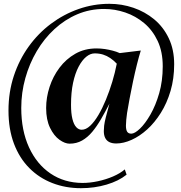

<svg xmlns="http://www.w3.org/2000/svg" viewBox="-20 -737 948 1007"><path d="M24.5 -157.5Q24.5 -254 52.5 -338.8Q80.5 -423.5 130.5 -493Q180.5 -562.5 247.5 -612.5Q314.5 -662.5 392.5 -689.8Q470.5 -717 553.5 -717Q619 -717 679.8 -696.2Q740.5 -675.5 788.8 -635.5Q837 -595.5 865.2 -536.2Q893.5 -477 893.5 -400Q893.5 -324.5 874.5 -260.2Q855.5 -196 823.5 -145Q791.5 -94 752 -58.2Q712.5 -22.5 670.2 -3.5Q628 15.5 589.5 15.5Q568.5 15.5 554 8.5Q539.5 1.5 532 -13Q524.5 -27.5 524.5 -49.5Q524.5 -61.5 526.2 -77.8Q528 -94 534.8 -121.2Q541.5 -148.5 554 -193.5Q532 -150.5 510 -112.5Q488 -74.5 463.8 -45.5Q439.5 -16.5 410.5 0Q381.5 16.5 345 16.5Q320.5 16.5 291.8 -4Q263 -24.5 242.5 -66.5Q222 -108.5 222 -170.5Q222 -226 240 -281.2Q258 -336.5 292.2 -382Q326.5 -427.5 375.2 -455.2Q424 -483 486 -483Q508 -483 529.8 -479.8Q551.5 -476.5 571.5 -471.2Q591.5 -466 608 -458.5L718.5 -472Q709 -442 698.2 -399Q687.5 -356 677.5 -309Q667.5 -262 659.5 -218.8Q651.5 -175.5 646.5 -145Q644 -126 642.2 -108.8Q640.5 -91.5 640.5 -78Q640.5 -56.5 647 -46.2Q653.5 -36 668.5 -36Q686.5 -36 714 -62.2Q741.5 -88.5 769 -136.2Q796.5 -184 815 -248.2Q833.5 -312.5 833.5 -389Q833.5 -465.5 807 -522Q780.5 -578.5 736 -615.8Q691.5 -653 637 -671.5Q582.5 -690 526 -690Q451 -690 385.2 -662Q319.5 -634 265.5 -584.2Q211.5 -534.5 172.8 -468.8Q134 -403 112.8 -327Q91.5 -251 91.5 -170.5Q91.5 -53 132 35.5Q172.5 124 244.8 173Q317 222 412.5 222.5Q451.5 222.5 493.5 213.5Q535.5 204.5 572.8 188.5Q610 172.5 634.5 151.5L644 179Q602.5 212.5 539 231.2Q475.5 250 404.5 250Q324 250 254.8 223.2Q185.5 196.5 133.8 144.5Q82 92.5 53.2 16.5Q24.5 -59.5 24.5 -157.5ZM352.5 -187.5Q352.5 -142 359.8 -113Q367 -84 379.8 -70.2Q392.5 -56.5 408.5 -56.5Q430.5 -56.5 452.8 -77.2Q475 -98 496 -133.5Q517 -169 535.5 -214Q554 -259 568.8 -307.8Q583.5 -356.5 592.5 -403Q576 -420.5 558.2 -432.5Q540.5 -444.5 520.5 -450.8Q500.5 -457 476.5 -457Q454 -457 432.2 -439.2Q410.5 -421.5 392.2 -387Q374 -352.5 363.2 -302.5Q352.5 -252.5 352.5 -187.5Z"/></svg>

Font: Merriweather 144pt
Style: Bold Italic
Weight: 700
Italic angle: -7.8°
Version: Version 2.101